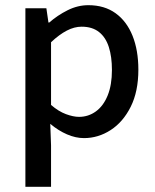

<svg xmlns="http://www.w3.org/2000/svg" viewBox="-20 -521 599 741"><path d="M78 200V-489H159L167 -434H170Q202 -462 241 -481.5Q280 -501 321 -501Q383 -501 426 -470Q469 -439 491.5 -383Q514 -327 514 -252Q514 -168 484.5 -109Q455 -50 407 -19Q359 12 304 12Q272 12 238.5 -2.5Q205 -17 174 -43L177 40V200ZM285 -70Q321 -70 350 -91Q379 -112 395.5 -152.5Q412 -193 412 -251Q412 -302 400 -339.5Q388 -377 362 -397.5Q336 -418 295 -418Q267 -418 238 -403Q209 -388 177 -358V-116Q206 -91 234.5 -80.5Q263 -70 285 -70Z"/></svg>

Font: Source Sans 3 Medium
Style: Regular
Weight: 500
Designer: Paul D. Hunt
Foundry: Adobe
Version: Version 3.052;hotconv 1.1.0;makeotfexe 2.6.0